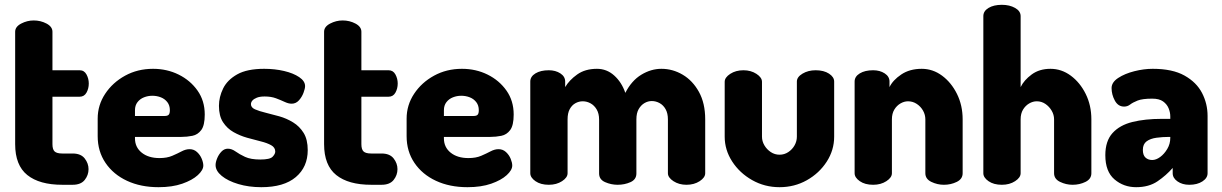

<svg xmlns="http://www.w3.org/2000/svg" viewBox="-20 -768 5080 798"><path d="M239 0Q144 0 93.5 -40.5Q43 -81 43 -169V-636Q43 -657 68 -670Q93 -683 120 -683Q149 -683 173.5 -670Q198 -657 198 -636V-476H311Q330 -476 339.5 -458.5Q349 -441 349 -421Q349 -400 339.5 -383Q330 -366 311 -366H198V-169Q198 -147 207 -138.5Q216 -130 239 -130H282Q316 -130 332 -109.5Q348 -89 348 -65Q348 -40 332 -20Q316 0 282 0Z M639 10Q565 10 508 -16.5Q451 -43 418.5 -91Q386 -139 386 -202V-275Q386 -331 417 -378Q448 -425 500 -453.5Q552 -482 616 -482Q674 -482 722.5 -458Q771 -434 801 -391.5Q831 -349 831 -292Q831 -247 816.5 -227.5Q802 -208 779.5 -203.5Q757 -199 734 -199H541V-193Q541 -156 569 -133.5Q597 -111 643 -111Q674 -111 696 -120.5Q718 -130 735 -139Q752 -148 768 -148Q786 -148 799 -136Q812 -124 818.5 -108Q825 -92 825 -80Q825 -61 802 -40Q779 -19 737.5 -4.5Q696 10 639 10ZM541 -286H665Q676 -286 681 -291Q686 -296 686 -310Q686 -330 675.5 -343.5Q665 -357 648.5 -363.5Q632 -370 613 -370Q595 -370 578.5 -363.5Q562 -357 551.5 -343.5Q541 -330 541 -310Z M1066 10Q1014 10 970.5 -3Q927 -16 901.5 -37Q876 -58 876 -82Q876 -94 882.5 -110Q889 -126 900.5 -138Q912 -150 927 -150Q943 -150 959 -138.5Q975 -127 998.5 -116Q1022 -105 1062 -105Q1102 -105 1113 -116.5Q1124 -128 1124 -138Q1124 -155 1107 -164.5Q1090 -174 1063.5 -180.5Q1037 -187 1007 -195.5Q977 -204 950.5 -219Q924 -234 907 -260Q890 -286 890 -328Q890 -365 907.5 -400.5Q925 -436 966 -459Q1007 -482 1078 -482Q1122 -482 1160.5 -473Q1199 -464 1223.5 -447.5Q1248 -431 1248 -410Q1248 -400 1241.5 -382.5Q1235 -365 1222.5 -351Q1210 -337 1192 -337Q1179 -337 1163 -344.5Q1147 -352 1127 -359.5Q1107 -367 1080 -367Q1060 -367 1047.5 -362Q1035 -357 1029 -350Q1023 -343 1023 -335Q1023 -321 1040 -313.5Q1057 -306 1084 -299.5Q1111 -293 1141 -284.5Q1171 -276 1198 -259.5Q1225 -243 1242 -215.5Q1259 -188 1259 -144Q1259 -74 1209.5 -32Q1160 10 1066 10Z M1523 0Q1428 0 1377.5 -40.5Q1327 -81 1327 -169V-636Q1327 -657 1352 -670Q1377 -683 1404 -683Q1433 -683 1457.5 -670Q1482 -657 1482 -636V-476H1595Q1614 -476 1623.5 -458.5Q1633 -441 1633 -421Q1633 -400 1623.5 -383Q1614 -366 1595 -366H1482V-169Q1482 -147 1491 -138.5Q1500 -130 1523 -130H1566Q1600 -130 1616 -109.5Q1632 -89 1632 -65Q1632 -40 1616 -20Q1600 0 1566 0Z M1923 10Q1849 10 1792 -16.5Q1735 -43 1702.5 -91Q1670 -139 1670 -202V-275Q1670 -331 1701 -378Q1732 -425 1784 -453.5Q1836 -482 1900 -482Q1958 -482 2006.5 -458Q2055 -434 2085 -391.5Q2115 -349 2115 -292Q2115 -247 2100.5 -227.5Q2086 -208 2063.5 -203.5Q2041 -199 2018 -199H1825V-193Q1825 -156 1853 -133.5Q1881 -111 1927 -111Q1958 -111 1980 -120.5Q2002 -130 2019 -139Q2036 -148 2052 -148Q2070 -148 2083 -136Q2096 -124 2102.5 -108Q2109 -92 2109 -80Q2109 -61 2086 -40Q2063 -19 2021.5 -4.5Q1980 10 1923 10ZM1825 -286H1949Q1960 -286 1965 -291Q1970 -296 1970 -310Q1970 -330 1959.5 -343.5Q1949 -357 1932.5 -363.5Q1916 -370 1897 -370Q1879 -370 1862.5 -363.5Q1846 -357 1835.5 -343.5Q1825 -330 1825 -310Z M2261 0Q2227 0 2205.5 -15Q2184 -30 2184 -48V-429Q2184 -450 2205.5 -463Q2227 -476 2261 -476Q2289 -476 2309 -463Q2329 -450 2329 -429V-406Q2346 -435 2379 -458.5Q2412 -482 2461 -482Q2502 -482 2533 -454Q2564 -426 2579 -382Q2605 -433 2645.5 -457.5Q2686 -482 2729 -482Q2776 -482 2817.5 -457.5Q2859 -433 2885 -386Q2911 -339 2911 -272V-48Q2911 -30 2888 -15Q2865 0 2833 0Q2802 0 2779 -15Q2756 -30 2756 -48V-272Q2756 -297 2746.5 -314Q2737 -331 2721.5 -339.5Q2706 -348 2689 -348Q2673 -348 2658.5 -339.5Q2644 -331 2634.5 -314.5Q2625 -298 2625 -272V-47Q2625 -22 2600.5 -11Q2576 0 2547 0Q2520 0 2495 -11Q2470 -22 2470 -47V-271Q2470 -296 2460 -313Q2450 -330 2434.5 -338.5Q2419 -347 2402 -347Q2386 -347 2371.5 -339Q2357 -331 2348 -314.5Q2339 -298 2339 -272V-48Q2339 -30 2316 -15Q2293 0 2261 0Z M3220 10Q3158 10 3106 -19.5Q3054 -49 3023 -97Q2992 -145 2992 -200V-428Q2992 -446 3015 -461Q3038 -476 3070 -476Q3101 -476 3124 -461Q3147 -446 3147 -428V-200Q3147 -181 3157 -164Q3167 -147 3183.5 -136Q3200 -125 3220 -125Q3240 -125 3256.5 -136Q3273 -147 3282.5 -164Q3292 -181 3292 -200V-429Q3292 -448 3315.5 -462Q3339 -476 3370 -476Q3404 -476 3425.5 -462Q3447 -448 3447 -429V-200Q3447 -144 3416 -96Q3385 -48 3333.5 -19Q3282 10 3220 10Z M3609 0Q3575 0 3553.5 -15Q3532 -30 3532 -48V-429Q3532 -450 3553.5 -463Q3575 -476 3609 -476Q3637 -476 3657 -463Q3677 -450 3677 -429V-406Q3691 -435 3726 -458.5Q3761 -482 3811 -482Q3857 -482 3895.5 -453.5Q3934 -425 3957.5 -377.5Q3981 -330 3981 -272V-48Q3981 -24 3956.5 -12Q3932 0 3903 0Q3876 0 3851 -12Q3826 -24 3826 -48V-272Q3826 -291 3816.5 -308Q3807 -325 3790.5 -336Q3774 -347 3754 -347Q3738 -347 3722.5 -338Q3707 -329 3697 -312.5Q3687 -296 3687 -272V-48Q3687 -30 3664 -15Q3641 0 3609 0Z M4144 0Q4110 0 4088.5 -15Q4067 -30 4067 -48V-701Q4067 -722 4088.5 -735Q4110 -748 4144 -748Q4176 -748 4199 -735Q4222 -722 4222 -701V-406Q4236 -435 4268 -458.5Q4300 -482 4346 -482Q4392 -482 4430.5 -453.5Q4469 -425 4492.5 -377.5Q4516 -330 4516 -272V-48Q4516 -24 4491.5 -12Q4467 0 4438 0Q4411 0 4386 -12Q4361 -24 4361 -48V-272Q4361 -291 4351 -308Q4341 -325 4325 -336Q4309 -347 4289 -347Q4273 -347 4257.5 -338Q4242 -329 4232 -312.5Q4222 -296 4222 -272V-48Q4222 -30 4199 -15Q4176 0 4144 0Z M4702 10Q4650 10 4612 -22.5Q4574 -55 4574 -123Q4574 -182 4604 -215Q4634 -248 4686.5 -261Q4739 -274 4808 -274H4844V-284Q4844 -301 4837 -318Q4830 -335 4814 -346.5Q4798 -358 4769 -358Q4728 -358 4708 -350Q4688 -342 4677 -333.5Q4666 -325 4652 -325Q4627 -325 4613.5 -350Q4600 -375 4600 -402Q4600 -426 4627.5 -444Q4655 -462 4694.5 -472Q4734 -482 4771 -482Q4853 -482 4903 -454Q4953 -426 4976 -381.5Q4999 -337 4999 -286V-48Q4999 -28 4977.5 -14Q4956 0 4923 0Q4894 0 4874 -14Q4854 -28 4854 -48V-70Q4827 -39 4791 -14.5Q4755 10 4702 10ZM4769 -103Q4785 -103 4802 -115.5Q4819 -128 4831.5 -149Q4844 -170 4844 -195V-199H4840Q4812 -199 4786.5 -195.5Q4761 -192 4745.5 -180.5Q4730 -169 4730 -145Q4730 -123 4741 -113Q4752 -103 4769 -103Z"/></svg>

Font: Dosis ExtraBold
Style: Regular
Weight: 800
Designer: EdgarTolentino, PabloImpallari, IginoMarini
Foundry: EdgarTolentino, PabloImpallari, IginoMarini
Version: Version 3.001; ttfautohint (v1.8.2)